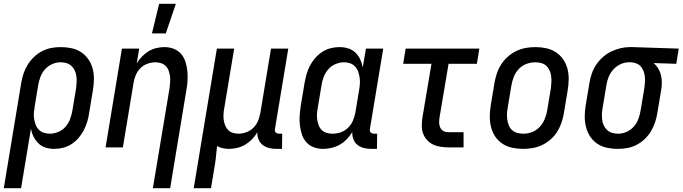

<svg xmlns="http://www.w3.org/2000/svg" viewBox="-50 -776 3594 1011"><path d="M-30 215 62 -341Q66 -365 74 -389Q82 -413 96 -435.5Q110 -458 129.5 -476.5Q149 -495 172.5 -507Q196 -519 220.5 -523.5Q245 -528 270 -528Q299 -528 327 -522Q355 -516 377.5 -501Q400 -486 415.5 -463.5Q431 -441 438 -414Q445 -387 444.5 -358Q444 -329 439 -299L419 -179Q416 -157 409 -134Q402 -111 391 -90Q380 -69 364 -50Q348 -31 327 -17.5Q306 -4 282.5 2Q259 8 236 8Q213 8 191 1.5Q169 -5 153 -20.5Q137 -36 127 -56Q117 -76 113 -99L61 215ZM213 -72Q235 -72 257.5 -81.5Q280 -91 295.5 -109Q311 -127 319 -149Q327 -171 331 -193L351 -313Q353 -329 353.5 -345Q354 -361 352 -376Q350 -391 343.5 -405Q337 -419 326 -429Q315 -439 300.5 -443.5Q286 -448 270 -448H269Q247 -448 225 -438.5Q203 -429 187 -411Q171 -393 163 -371.5Q155 -350 151 -327L133 -218Q130 -201 128.5 -184Q127 -167 129.5 -151Q132 -135 137.5 -120Q143 -105 154 -93.5Q165 -82 180.5 -77Q196 -72 213 -72Z M750 -600 788 -756H876L823 -600ZM755 215 843 -313Q845 -328 846 -344Q847 -360 845 -375Q843 -390 838 -404Q833 -418 822.5 -428.5Q812 -439 797.5 -443.5Q783 -448 767 -448Q747 -448 725.5 -440Q704 -432 688.5 -416Q673 -400 664.5 -379.5Q656 -359 653 -338L597 0H506L592 -520H683L670 -442Q681 -461 697.5 -478Q714 -495 733 -506.5Q752 -518 773.5 -523Q795 -528 816 -528Q842 -528 865 -519Q888 -510 903.5 -492Q919 -474 926.5 -450.5Q934 -427 936.5 -402Q939 -377 937.5 -351Q936 -325 931 -299L846 215Z M970 215 1092 -520H1183L1131 -207Q1128 -192 1127 -176Q1126 -160 1128 -145Q1130 -130 1135.5 -116Q1141 -102 1151 -91.5Q1161 -81 1176 -76.5Q1191 -72 1207 -72Q1227 -72 1248 -80Q1269 -88 1285 -104Q1301 -120 1309 -140.5Q1317 -161 1321 -182L1377 -520H1468L1398 -98Q1397 -93 1397.5 -88Q1398 -83 1401.5 -79Q1405 -75 1410 -73.5Q1415 -72 1420 -72H1436L1435 8H1406Q1386 8 1367 3.5Q1348 -1 1333.5 -12.5Q1319 -24 1311.5 -42Q1304 -60 1305 -80Q1294 -60 1277.5 -43Q1261 -26 1241.5 -14.5Q1222 -3 1200 2.5Q1178 8 1157 8Q1140 8 1123.5 4.5Q1107 1 1093 -7Q1090 21 1087 50Q1084 79 1079 107L1061 215Z M1652 8Q1626 8 1602.5 -0.5Q1579 -9 1563 -27Q1547 -45 1539.5 -68.5Q1532 -92 1529 -117.5Q1526 -143 1528 -169Q1530 -195 1534 -221L1554 -341Q1558 -363 1564.5 -386Q1571 -409 1582 -430Q1593 -451 1609.5 -470Q1626 -489 1646.5 -502.5Q1667 -516 1690.5 -522Q1714 -528 1737 -528Q1760 -528 1782.5 -521.5Q1805 -515 1821 -499.5Q1837 -484 1846.5 -464Q1856 -444 1860 -421L1877 -520H1968L1898 -98Q1897 -93 1897.5 -88Q1898 -83 1901.5 -79Q1905 -75 1910 -73.5Q1915 -72 1920 -72H1936L1935 8H1906Q1886 8 1867 3.5Q1848 -1 1833 -12.5Q1818 -24 1811 -42.5Q1804 -61 1805 -81Q1793 -61 1776.5 -43.5Q1760 -26 1739.5 -14.5Q1719 -3 1696.5 2.5Q1674 8 1652 8ZM1701 -72Q1723 -72 1744.5 -79.5Q1766 -87 1782.5 -103Q1799 -119 1808 -140Q1817 -161 1821 -182L1841 -302Q1844 -319 1845 -336Q1846 -353 1843.5 -369Q1841 -385 1835.5 -400Q1830 -415 1819 -426.5Q1808 -438 1793 -443Q1778 -448 1761 -448Q1739 -448 1716.5 -438.5Q1694 -429 1678.5 -411Q1663 -393 1654.5 -371Q1646 -349 1643 -327L1623 -207Q1620 -192 1619 -176Q1618 -160 1620.5 -144.5Q1623 -129 1628.5 -115Q1634 -101 1644.5 -91Q1655 -81 1670 -76.5Q1685 -72 1701 -72Z M2310 0Q2289 0 2268 -3.5Q2247 -7 2229.5 -15.5Q2212 -24 2198.5 -39Q2185 -54 2178 -72.5Q2171 -91 2171 -112Q2171 -133 2174 -155L2222 -440H2073L2086 -520H2474L2461 -440H2312L2264 -155Q2262 -141 2262.5 -128Q2263 -115 2268.5 -103.5Q2274 -92 2285 -86Q2296 -80 2310 -80H2391V0Z M2704 8Q2675 8 2647 2Q2619 -4 2596 -19Q2573 -34 2558 -56.5Q2543 -79 2536 -106Q2529 -133 2529 -162Q2529 -191 2534 -221L2554 -341Q2558 -365 2566.5 -390Q2575 -415 2589.5 -437.5Q2604 -460 2624.5 -478Q2645 -496 2669 -507.5Q2693 -519 2718.5 -523.5Q2744 -528 2769 -528Q2798 -528 2826 -522Q2854 -516 2877 -501Q2900 -486 2915.5 -463.5Q2931 -441 2938 -414Q2945 -387 2944.5 -358Q2944 -329 2939 -299L2919 -179Q2915 -155 2906.5 -130Q2898 -105 2884 -82.5Q2870 -60 2849.5 -42Q2829 -24 2805 -12.5Q2781 -1 2755 3.5Q2729 8 2704 8ZM2706 -72Q2729 -72 2751.5 -80.5Q2774 -89 2791 -107Q2808 -125 2817.5 -147.5Q2827 -170 2831 -193L2851 -313Q2853 -329 2853.5 -345Q2854 -361 2852 -376.5Q2850 -392 2843.5 -406Q2837 -420 2826 -430Q2815 -440 2799.5 -444Q2784 -448 2768 -448Q2745 -448 2722 -439.5Q2699 -431 2682 -413Q2665 -395 2656 -372.5Q2647 -350 2643 -327L2623 -207Q2620 -191 2619.5 -175Q2619 -159 2621.5 -143.5Q2624 -128 2630 -114Q2636 -100 2647.5 -90Q2659 -80 2674.5 -76Q2690 -72 2706 -72Z M3203 8Q3174 8 3146 2Q3118 -4 3095.5 -19Q3073 -34 3058 -56.5Q3043 -79 3036 -106Q3029 -133 3029 -162Q3029 -191 3034 -221L3054 -341Q3058 -365 3066.5 -389.5Q3075 -414 3089.5 -435.5Q3104 -457 3124 -475Q3144 -493 3168 -504.5Q3192 -516 3217 -522Q3242 -528 3266 -528H3281L3524 -520L3511 -440L3392 -444Q3406 -432 3416 -415.5Q3426 -399 3430.5 -380Q3435 -361 3435 -340.5Q3435 -320 3431 -299L3411 -179Q3407 -155 3399 -131Q3391 -107 3377.5 -84.5Q3364 -62 3344.5 -43.5Q3325 -25 3301.5 -13Q3278 -1 3253 3.5Q3228 8 3203 8ZM3205 -72Q3227 -72 3249 -81.5Q3271 -91 3287 -109Q3303 -127 3311 -148.5Q3319 -170 3323 -193L3343 -313Q3345 -328 3346 -343Q3347 -358 3345.5 -372.5Q3344 -387 3339 -400.5Q3334 -414 3325.5 -424.5Q3317 -435 3303.5 -441Q3290 -447 3275 -448H3261Q3239 -448 3217.5 -438Q3196 -428 3180 -410.5Q3164 -393 3155 -371Q3146 -349 3143 -327L3123 -207Q3120 -191 3119.5 -175Q3119 -159 3121 -144Q3123 -129 3129.5 -115Q3136 -101 3147 -91Q3158 -81 3173 -76.5Q3188 -72 3204 -72Z"/></svg>

Font: Iosevka SS18 Medium
Style: Italic
Weight: 500
Italic angle: -9°
Monospace: yes
Designer: Belleve Invis
Foundry: Belleve Invis
Version: Version 25.1.1; ttfautohint (v1.8.4)